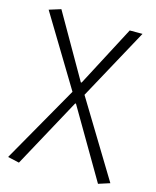

<svg xmlns="http://www.w3.org/2000/svg" viewBox="-114 -625 742 915"><g transform="rotate(15 257.0 -167.5)"><path d="M67.9 211.9 11.2 199.2 227.1 -180.2 16.1 -528.8 74.2 -546.9 253.9 -233.9H257.8L415 -533.2H478L286.1 -181.2L514.2 193.8L458 211.9L257.8 -129.9H253.9Z"/></g></svg>

Font: Source Han Sans CN Light
Style: Regular
Weight: 300
Designer: Ryoko NISHIZUKA  (kana, bopomofo & ideographs); Paul D. Hunt (Latin, Greek & Cyrillic); Sandoll Communications , Soo-you
Foundry: Adobe
Version: Version 2.000;hotconv 1.0.107;makeotfexe 2.5.65593